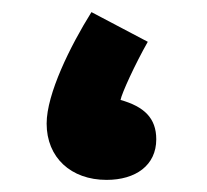

<svg xmlns="http://www.w3.org/2000/svg" viewBox="-20 -293 341 317"><path d="M156 4C204 4 238 -20 238 -63C238 -98 218 -117 179 -128C181 -139 203 -187 224 -224L131 -273C96 -217 57 -138 57 -89C57 -33 97 4 156 4Z"/></svg>

Font: Noto Sans Arabic UI ExtraCondensed Extra
Style: Regular
Weight: 800
Width: 3
Designer: Nadine Chahine - Monotype Design Team
Foundry: Monotype Imaging Inc.
Version: Version 1.900